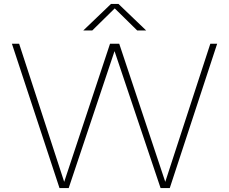

<svg xmlns="http://www.w3.org/2000/svg" viewBox="-20 -964 1175 984"><path d="M285 0 41 -740H78L309 -32L544 -740H591L827 -32L1058 -740H1093L850 0H803L567 -702L332 0ZM407 -808 549 -944H587L729 -808H683L568 -921L453 -808Z"/></svg>

Font: Encode Sans Expanded Expanded Thin
Style: Regular
Weight: 100
Width: 7
Designer: Multiple Designers
Foundry: Impallari Type
Version: Version 3.000; ttfautohint (v1.8.3) -l 8 -r 50 -G 200 -x 14 